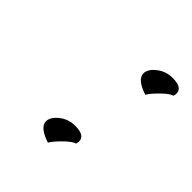

<svg xmlns="http://www.w3.org/2000/svg" viewBox="-121 -476 570 570"><g transform="rotate(45 164.0 -191.0)"><path d="M222 -49Q211 -47 189.5 -26Q168 -5 161 8Q112 -8 112 -33Q112 -51 133.5 -68Q155 -85 183 -85Q224 -85 224 -60Q224 -57 222 -49ZM326 -354Q315 -352 293.5 -331Q272 -310 265 -297Q216 -313 216 -338Q216 -356 237.5 -373Q259 -390 287 -390Q328 -390 328 -365Q328 -362 326 -354Z"/></g></svg>

Font: Playball
Style: Regular
Weight: 400
Designer: Robert E. Leuschke
Foundry: Robert E. Leuschke
Version: Version 1.001